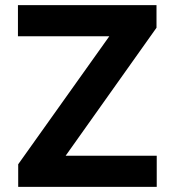

<svg xmlns="http://www.w3.org/2000/svg" viewBox="-20 -727 681 747"><path d="M50.8 -87.9 405.3 -585.9H49.8V-707H588.9V-619.1L235.4 -121.1H589.8V0H50.8Z"/></svg>

Font: Pretendard
Style: Bold
Weight: 700
Designer: Base glyphs from Inter by Rasmus Andersson; Hangeul glyphs from Noto Sans CJK(Source Han Sans) by Jang Soo-young and Kan
Foundry: Kil Hyung-jin
Version: Version 1.309